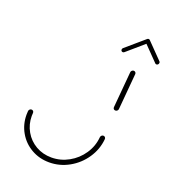

<svg xmlns="http://www.w3.org/2000/svg" viewBox="-126 -770 772 865"><g transform="rotate(20 260.5 -338.0)"><path d="M396.7 -196.7Q401.5 -196.7 404.8 -193.1Q408.1 -189.6 407.8 -184.4Q403.3 -134.1 374.8 -91.9Q346.3 -49.6 301.9 -24.8Q257.4 0 207.4 0Q160 0 121.3 -22.2Q82.6 -44.4 60.6 -82.8Q38.5 -121.1 38.5 -167.4Q38.5 -173.3 39.3 -184.4Q39.6 -189.3 43.3 -193Q47 -196.7 52.2 -196.7Q57 -196.7 60.4 -193.1Q63.7 -189.6 63.3 -184.4Q62.6 -174.8 62.6 -170Q62.6 -129.6 81.9 -96.1Q101.1 -62.6 134.6 -43.3Q168.1 -24.1 209.3 -24.1Q253 -24.1 291.7 -45.6Q330.4 -67 355.2 -103.9Q380 -140.7 383.7 -184.4Q384.1 -189.3 387.8 -193Q391.5 -196.7 396.7 -196.7ZM408.1 -321.5Q403.3 -321.5 400 -324.8Q396.7 -328.1 397 -333.3L412.2 -506.7Q412.6 -511.5 416.5 -515Q420.4 -518.5 425.2 -518.5Q430 -518.5 433.3 -515Q436.7 -511.5 436.3 -506.7L421.1 -333.3Q420.7 -328.5 417 -325Q413.3 -321.5 408.1 -321.5ZM438.9 -675.9Q443 -675.9 445.6 -673.1Q448.1 -670.4 448.1 -666.3Q448.1 -661.9 444.4 -658.5L357 -583Q353.3 -580 350 -580Q345.9 -580 343.3 -582.6Q340.7 -585.2 340.7 -589.3Q340.7 -594.4 344.4 -597.4L432.2 -673Q435.2 -675.9 438.9 -675.9ZM445.9 -672.6 519.3 -597.4Q521.5 -595.2 521.5 -591.5Q521.5 -586.7 518.3 -583.3Q515.2 -580 510.7 -580Q506.7 -580 504.4 -583L431.1 -658.1Z"/></g></svg>

Font: 26F Galaxy Sans Thin
Style: Italic
Weight: 100
Italic angle: -4.99998°
Designer: C₂₉H₂₅N₃O₅
Version: Version 1.200